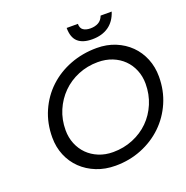

<svg xmlns="http://www.w3.org/2000/svg" viewBox="-162 -1092 1218 1254"><g transform="rotate(-20 447.0 -464.5)"><path d="M103 -301Q103 -400 139.5 -483Q176 -566 240 -626Q304 -686 390 -719Q476 -752 575 -752Q645 -752 703.5 -728Q762 -704 804.5 -662Q847 -620 870.5 -562.5Q894 -505 894 -438Q894 -341 858 -258.5Q822 -176 759 -115.5Q696 -55 611.5 -21Q527 13 430 13Q358 13 298 -11Q238 -35 194.5 -77Q151 -119 127 -176.5Q103 -234 103 -301ZM201 -316Q201 -265 219 -221Q237 -177 269 -145Q301 -113 346 -94.5Q391 -76 445 -76Q519 -76 583.5 -102.5Q648 -129 695 -175.5Q742 -222 769 -286Q796 -350 796 -424Q796 -475 778 -519Q760 -563 727.5 -595Q695 -627 650 -645Q605 -663 550 -663Q477 -663 413 -636.5Q349 -610 302 -563Q255 -516 228 -453Q201 -390 201 -316ZM514 -942Q514 -911 533 -898.5Q552 -886 582 -886Q614 -886 637.5 -899Q661 -912 672 -942H749Q729 -879 683 -847Q637 -815 569 -815Q503 -815 469.5 -845.5Q436 -876 436 -942Z"/></g></svg>

Font: Involve Medium Oblique
Style: Italic
Weight: 500
Italic angle: -10.5°
Designer: Stefan Peev
Foundry: Context Ltd.
Version: Version 1.001